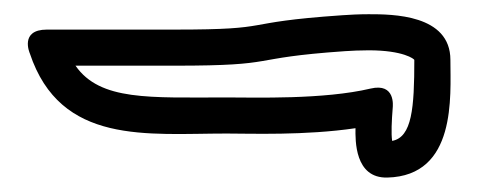

<svg xmlns="http://www.w3.org/2000/svg" viewBox="-20 -508 666 266"><path d="M84.6 -417H222C371.9 -417 317.5 -427.4 457.7 -437.1C467.1 -437.7 478.7 -438.3 490.7 -438.3C539.3 -438.3 554 -426 554 -425C554 -358.8 550.9 -318 523.3 -312.8C521.8 -322.9 522.6 -340.4 524.1 -358.9C524.2 -360.7 528.2 -393.5 493.4 -385.3C428.4 -369.9 333.3 -373 294 -373C187.5 -373 118.7 -368 84.6 -417ZM45 -467C6.7 -467 21.3 -434.1 21.3 -434.1C63.8 -306.6 184.1 -323 294 -323C326.8 -323 403 -320.1 472.5 -330.4C472.3 -313.8 471.2 -260.9 516.6 -262C612.9 -264.4 604 -374.9 604 -425C604 -488.1 523.4 -488.3 490.7 -488.3C477 -488.3 464.3 -487.6 454.3 -486.9C304.6 -476.6 366.9 -467 222 -467Z"/></svg>

Font: Rocketfuel
Style: Regular
Weight: 400
Designer: Mew Too
Foundry: Cannot Into Space Fonts.
Version: Version 0.27